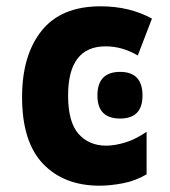

<svg xmlns="http://www.w3.org/2000/svg" viewBox="-20 -579 540 609"><path d="M445 -26V-161Q410 -137 377 -127Q344 -117 317 -117Q262 -117 229 -154.5Q196 -192 196 -276Q196 -432 315 -432Q368 -432 417 -403L462 -520Q391 -559 299 -559Q174 -559 112 -481.5Q50 -404 50 -271Q50 -129 116.5 -59.5Q183 10 296 10Q329 10 369 2.5Q409 -5 445 -26ZM432 -276Q432 -351 361 -351Q289 -351 289 -276Q289 -203 361 -203Q432 -203 432 -276Z"/></svg>

Font: Noto Sans Mono UI Condensed ExtraBold
Style: Regular
Weight: 800
Width: 3
Designer: Monotype Design team
Foundry: Monotype Imaging Inc.
Version: 1.000